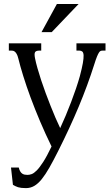

<svg xmlns="http://www.w3.org/2000/svg" viewBox="-20 -736 564 964"><path d="M453.6 -413.6Q420.4 -308.6 375.5 -201.2Q330.6 -93.8 272.5 21.5Q248 70.3 228 105.5Q208 140.6 189.5 163.6Q170.9 186.5 151.9 197.5Q132.8 208.5 110.4 208.5Q96.7 208.5 87.2 207.3Q77.6 206.1 70.3 203.9Q63 201.7 57.1 198.5Q51.3 195.3 44.9 191.9L35.2 105H74.2Q77.1 117.7 81.8 125Q86.4 132.3 92 136Q97.7 139.6 104.2 140.9Q110.8 142.1 118.2 142.1Q127.4 142.1 138.7 138.2Q149.9 134.3 164.3 119.9Q178.7 105.5 197 77.1Q215.3 48.8 238.8 -0.5Q208 -63.5 181.4 -126.2Q154.8 -189 133.5 -246.6Q112.3 -304.2 96.7 -354.5Q81.1 -404.8 71.8 -442.9Q68.4 -457 63.7 -465.1Q59.1 -473.1 54.2 -476.8Q49.3 -480.5 44.9 -481.2Q40.5 -481.9 37.6 -481.9H24.4V-518.6H187V-481.9H177.7Q160.6 -481.9 156 -473.9Q151.4 -465.8 155.8 -443.8Q160.2 -421.4 168.2 -393.3Q176.3 -365.2 186.5 -333.7Q196.8 -302.2 209 -269.5Q221.2 -236.8 233.6 -205.3Q246.1 -173.8 258.5 -144.8Q271 -115.7 282.2 -92.8Q295.4 -121.1 309.6 -154.8Q323.7 -188.5 336.9 -223.1Q350.1 -257.8 361.6 -291.5Q373 -325.2 380.9 -353.5Q391.6 -394 396 -419.2Q400.4 -444.3 399.7 -458.3Q398.9 -472.2 393.3 -477.1Q387.7 -481.9 378.9 -481.9H363.8V-518.6H509.8V-481.9H495.6Q490.2 -481.9 485.8 -480.5Q481.4 -479 477.1 -472.4Q472.7 -465.8 467 -452.1Q461.4 -438.5 453.6 -413.6ZM265.6 -715.8H374.5L239.7 -574.7H188.5Z"/></svg>

Font: Arian AMU Serif
Style: Regular
Weight: 400
Designer: Ruben Hakobyan (Tarumian)
Foundry: Ruben Hakobyan (Tarumian)
Version: Version 1.002